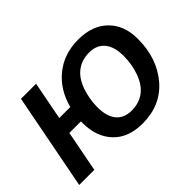

<svg xmlns="http://www.w3.org/2000/svg" viewBox="-126 -991 1294 1294"><g transform="rotate(-45 521.0 -344.0)"><path d="M916 -622Q993 -547 993 -416Q993 -233 889 -110Q785 10 613 10Q477 10 402.5 -69Q328 -148 328 -280V-295H218L161 0H17L150 -688H294L241 -414H346Q380 -545 475 -621.5Q570 -698 705 -698Q840 -698 916 -622ZM576 -547Q527 -511 500 -436Q474 -361 474 -284Q474 -195 512.5 -149.5Q551 -104 622 -104Q691 -104 741 -140Q790 -176 817 -248Q844 -320 844 -404Q844 -491 805.5 -537.5Q767 -584 696 -584Q625 -584 576 -547Z"/></g></svg>

Font: Libra Sans
Style: Bold Italic
Weight: 700
Italic angle: -12°
Foundry: Context Ltd
Version: Version 1.002